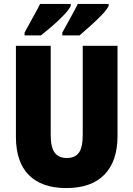

<svg xmlns="http://www.w3.org/2000/svg" viewBox="-20 -947 679 977"><path d="M578 -255Q578 -127 511.5 -58.5Q445 10 317 10Q193 10 127 -56Q61 -122 61 -251V-714H238V-261Q238 -197 258.5 -170Q279 -143 320 -143Q362 -143 381.5 -170Q401 -197 401 -262V-714H578ZM533 -917Q524 -898 497.5 -870.5Q471 -843 439.5 -815Q408 -787 385 -767H297V-781Q322 -827 343.5 -865.5Q365 -904 376 -927H533ZM340 -917Q331 -898 305 -870.5Q279 -843 247 -815.5Q215 -788 188 -767H105V-781Q130 -828 151.5 -866Q173 -904 184 -927H340Z"/></svg>

Font: Noto Sans Khmer UI Condensed Black
Style: Regular
Weight: 900
Width: 3
Designer: Danh Hong and the Monotype Design Team
Foundry: Monotype Imaging Inc.
Version: Version 2.002; ttfautohint (v1.8.4.7-5d5b)